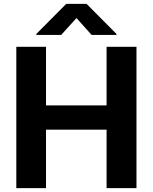

<svg xmlns="http://www.w3.org/2000/svg" viewBox="-20 -969 786 989"><path d="M64 0H217V-301H529V0H683V-728H529V-426H217V-728H64ZM167 -789H295L374 -876L452 -789H580V-794L426 -949H321L167 -794Z"/></svg>

Font: Wafeq
Style: Bold
Weight: 700
Designer: Rasmus Andersson & Azza Alameddine
Foundry: Google & TypeTogether
Version: Version 3.000;FEAKit 1.0